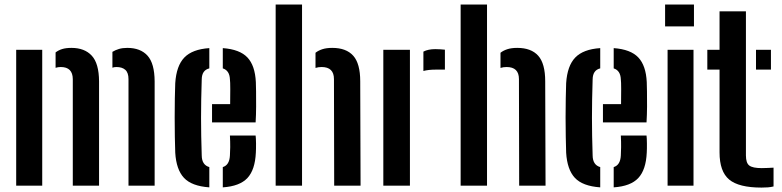

<svg xmlns="http://www.w3.org/2000/svg" viewBox="-20 -820 3454 848"><path d="M547.5 0V-470.5Q547.5 -499 533.5 -511.5Q519.5 -524 494 -524Q484 -524 476.5 -521V-591Q489.5 -599 505.5 -603.8Q521.5 -608.5 542 -608.5Q600.5 -608.5 631.5 -574.2Q662.5 -540 663 -461V0ZM301.5 0V-470.5Q301 -524 248.5 -524Q236 -524 225.5 -520.5V-588.5Q238.5 -598.5 255 -603.5Q271.5 -608.5 295.5 -608.5Q353.5 -608.5 385.2 -574.2Q417 -540 417.5 -461V0ZM51.5 0V-600H166.5V0Z M754 -145.5Q753 -175 752.2 -216Q751.5 -257 751.5 -301.2Q751.5 -345.5 752.2 -385.5Q753 -425.5 754 -453Q759 -529.5 794.2 -566Q829.5 -602.5 904.5 -607.5V-518Q871.5 -510 871 -469.5Q868 -377.5 868 -300Q868 -222.5 871 -133Q871.5 -91.5 904.5 -82V7.5Q826.5 2 792.5 -34.5Q758.5 -71 754 -145.5ZM916.5 -279.5V-360H996.5Q997 -394.5 997 -426.8Q997 -459 995.5 -469.5Q994 -508.5 964 -518V-607.5Q1039 -602 1072.8 -566.2Q1106.5 -530.5 1110 -457.5Q1110.5 -445.5 1111 -415.8Q1111.5 -386 1111.2 -349Q1111 -312 1109 -279.5ZM964 7.5V-82Q993.5 -91 995.5 -133.5Q996.5 -148.5 996.8 -170.5Q997 -192.5 995.5 -221.5H1109Q1110.5 -210 1110.8 -186Q1111 -162 1110 -145.5Q1106.5 -70 1072.8 -33.8Q1039 2.5 964 7.5Z M1197.5 0V-800H1314V0ZM1456 0 1455 -470.5Q1455 -524 1400.5 -524Q1386 -524 1373.5 -520V-587Q1387 -597.5 1404.8 -603Q1422.5 -608.5 1447.5 -608.5Q1509 -608.5 1540 -574Q1571 -539.5 1571 -461L1572.5 0Z M1850 -506.5V-592Q1870.5 -603 1903 -603Q1914.5 -603 1925.5 -602.2Q1936.5 -601.5 1945 -600.5V-512.5H1904.5Q1872 -512.5 1850 -506.5ZM1673 0V-600H1790.5V0Z M2014.5 0V-800H2131V0ZM2273 0 2272 -470.5Q2272 -524 2217.5 -524Q2203 -524 2190.5 -520V-587Q2204 -597.5 2221.8 -603Q2239.5 -608.5 2264.5 -608.5Q2326 -608.5 2357 -574Q2388 -539.5 2388 -461L2389.5 0Z M2480.5 -145.5Q2479.5 -175 2478.8 -216Q2478 -257 2478 -301.2Q2478 -345.5 2478.8 -385.5Q2479.5 -425.5 2480.5 -453Q2485.5 -529.5 2520.8 -566Q2556 -602.5 2631 -607.5V-518Q2598 -510 2597.5 -469.5Q2594.5 -377.5 2594.5 -300Q2594.5 -222.5 2597.5 -133Q2598 -91.5 2631 -82V7.5Q2553 2 2519 -34.5Q2485 -71 2480.5 -145.5ZM2643 -279.5V-360H2723Q2723.5 -394.5 2723.5 -426.8Q2723.5 -459 2722 -469.5Q2720.5 -508.5 2690.5 -518V-607.5Q2765.5 -602 2799.2 -566.2Q2833 -530.5 2836.5 -457.5Q2837 -445.5 2837.5 -415.8Q2838 -386 2837.8 -349Q2837.5 -312 2835.5 -279.5ZM2690.5 7.5V-82Q2720 -91 2722 -133.5Q2723 -148.5 2723.2 -170.5Q2723.5 -192.5 2722 -221.5H2835.5Q2837 -210 2837.2 -186Q2837.5 -162 2836.5 -145.5Q2833 -70 2799.2 -33.8Q2765.5 2.5 2690.5 7.5Z M2917.5 -703.5V-800H3045V-703.5ZM2928.5 0V-600H3043V0Z M3104 -512.5V-600H3158V-770H3274.5V-133.5Q3274.5 -100 3289.5 -88.8Q3304.5 -77.5 3344 -77.5Q3358.5 -77.5 3370 -78.2Q3381.5 -79 3396.5 -79.5V3.5Q3384.5 6.5 3371.5 7.5Q3358.5 8.5 3343.5 8.5Q3243 8.5 3200.5 -27Q3158 -62.5 3158 -147V-512.5ZM3319 -512.5V-600H3385V-512.5Z"/></svg>

Font: Big Shoulders Stencil Text
Style: Bold
Weight: 700
Designer: Patric King
Foundry: XO Type Co
Version: Version 1.000